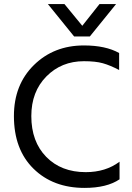

<svg xmlns="http://www.w3.org/2000/svg" viewBox="-20 -908 646 938"><path d="M564 -32Q502 10 393 10Q239 10 143.5 -84Q48 -178 48 -341Q48 -494 145.5 -590Q243 -686 390 -686Q496 -686 562 -649V-566Q518 -589 482.5 -599Q447 -609 390 -609Q280 -609 206.5 -534.5Q133 -460 133 -341Q133 -216 206 -141.5Q279 -67 399 -67Q496 -67 564 -118ZM419 -730H342L214 -888H295L382 -782L466 -888H547Z"/></svg>

Font: Hind Siliguri Fixed
Style: Regular
Weight: 400
Designer: Jyotish Sonowal
Foundry: Indian Type Foundry
Version: Version 1.001;October 28, 2021;FontCreator 12.0.0.2565 64-bi